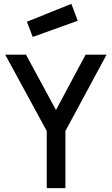

<svg xmlns="http://www.w3.org/2000/svg" viewBox="-20 -978 580 998"><path d="M320 -297V0H223V-297L7 -694H115L271 -406L425 -694H534ZM120 -865 351 -958 384 -870 150 -786Z"/></svg>

Font: TitilliumText22L Lt
Style: Medium
Weight: 500
Designer: Campivisivi
Foundry: Campivisivi
Version: 1.000